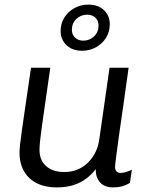

<svg xmlns="http://www.w3.org/2000/svg" viewBox="-20 -806 640 836"><path d="M228 10Q151 10 108 -30.5Q65 -71 65 -141Q65 -154 67.5 -178Q70 -202 76 -243.5Q82 -285 91.5 -350.5Q101 -416 115 -511H199Q185 -415 176 -351.5Q167 -288 161.5 -249Q156 -210 154 -188.5Q152 -167 152 -153Q152 -108 181 -82.5Q210 -57 260 -57Q321 -57 363 -98Q405 -139 413 -204L457 -511H540Q530 -435 519 -361Q508 -287 499.5 -226Q491 -165 486 -126Q481 -87 481 -79Q481 -66 487.5 -59.5Q494 -53 504 -53Q526 -53 554 -67L546 -10Q530 0 512 5Q494 10 473 10Q435 10 415.5 -12Q396 -34 397 -70Q380 -47 355.5 -28.5Q331 -10 299.5 0Q268 10 228 10ZM337 -585Q295 -585 269.5 -609.5Q244 -634 244 -671Q244 -704 260.5 -730Q277 -756 304.5 -771Q332 -786 365 -786Q407 -786 432.5 -762Q458 -738 458 -700Q458 -668 442 -642Q426 -616 398.5 -600.5Q371 -585 337 -585ZM343 -629Q370 -629 389.5 -647.5Q409 -666 409 -694Q409 -716 395.5 -729Q382 -742 359 -742Q332 -742 312.5 -723.5Q293 -705 293 -676Q293 -655 307 -642Q321 -629 343 -629Z"/></svg>

Font: Chivo Mono Medium Light
Style: Italic
Weight: 300
Italic angle: -8.05°
Monospace: yes
Version: Version 1.008